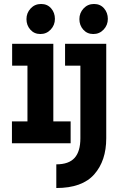

<svg xmlns="http://www.w3.org/2000/svg" viewBox="-20 -720 629 965"><path d="M41 -390V-500H248V-110H335V0H40V-110H118V-390ZM183 -549Q152 -549 132.5 -571Q113 -593 113 -624Q113 -655 134 -677.5Q155 -700 186.5 -700Q218 -700 237 -678Q256 -656 256 -625Q256 -594 235 -571.5Q214 -549 183 -549ZM307 -390V-500H514V-25Q514 88 453.5 156.5Q393 225 263 225V106Q326 106 355 73.5Q384 41 384 -25V-390ZM449 -549Q418 -549 398.5 -571Q379 -593 379 -624Q379 -655 400 -677.5Q421 -700 452.5 -700Q484 -700 503 -678Q522 -656 522 -625Q522 -594 501 -571.5Q480 -549 449 -549Z"/></svg>

Font: Cherry Swash
Style: Bold
Weight: 700
Designer: Kasatkina Nataliya
Foundry: Nataliya Kasatkina
Version: Version 1.001